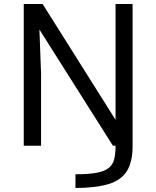

<svg xmlns="http://www.w3.org/2000/svg" viewBox="-20 -731 781 963"><path d="M358.4 211.9V143.1Q425.8 143.1 465.8 135.3Q505.9 127.4 526.1 110.8Q546.4 94.2 553 66.9Q559.6 39.6 559.6 1V-446.8H645V2.4Q645 82.5 615.7 128.2Q586.4 173.8 523.2 192.6Q460 211.4 358.4 211.9ZM99.1 0V-710.9H193.8L564.9 -121.6L559.6 -326.2V-710.9H645V0H546.4L177.7 -583L186 -361.3V0Z"/></svg>

Font: Comme
Style: Regular
Weight: 400
Designer: Vernon Adams
Foundry: Vernon Adams
Version: Version 1.000;gftools[0.9.27]